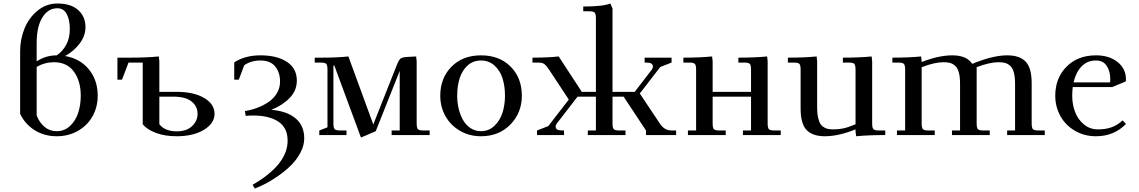

<svg xmlns="http://www.w3.org/2000/svg" viewBox="-20 -766 6458 1089"><path d="M94.2 -120.1V-476.1Q94.2 -543.5 119.1 -604.5Q144 -665.5 193.4 -705.8Q242.7 -746.1 305.2 -746.1Q381.8 -746.1 423.3 -709.2Q464.8 -672.4 464.8 -611.8Q464.8 -562.5 431.6 -518.8Q398.4 -475.1 349.1 -448.2Q433.6 -434.1 483.9 -372.8Q534.2 -311.5 534.2 -223.1Q534.2 -160.2 505.6 -107.9Q477.1 -55.7 423.3 -24.4Q369.6 6.8 301.8 6.8Q231 6.8 176.5 -27.6Q122.1 -62 94.2 -120.1ZM188 -110.8Q204.1 -70.3 232.9 -46.1Q261.7 -22 301.8 -22Q346.2 -22 377.9 -52.2Q409.7 -82.5 423.8 -127Q438 -171.4 438 -223.1Q438 -306.6 398.9 -359.9Q359.9 -413.1 286.1 -413.1Q233.4 -413.1 188 -386.2ZM188 -418Q239.7 -452.1 301.8 -452.1Q333.5 -472.7 354.7 -510.5Q376 -548.3 376 -602.1Q376 -652.8 358.6 -686Q341.3 -719.2 305.2 -719.2Q252.4 -719.2 220.2 -666.7Q188 -614.3 188 -522.9Z M646 -314V-439H717.8Q811 -439 880.9 -445.8L883.8 -418V-245.1H981.9Q1079.1 -245.1 1137.9 -210.4Q1196.8 -175.8 1196.8 -120.1Q1196.8 -66.4 1136.7 -29.8Q1076.7 6.8 981.9 6.8Q916.5 6.8 866.2 -11.5Q815.9 -29.8 789.6 -61V-411.1H709L671.9 -314ZM883.8 -61Q916.5 -21 981.9 -21Q1038.6 -21 1069.6 -50.8Q1100.6 -80.6 1100.6 -120.1Q1100.6 -162.6 1066.9 -190.2Q1033.2 -217.8 961.9 -217.8H883.8Z M1308.6 -314V-412.1Q1369.1 -452.1 1457.5 -452.1Q1550.8 -452.1 1607.2 -415.3Q1663.6 -378.4 1663.6 -309.1Q1663.6 -252.4 1623 -210.4Q1582.5 -168.5 1518.6 -143.1Q1608.9 -135.7 1657.2 -94.2Q1705.6 -52.7 1705.6 19Q1705.6 58.6 1684.8 98.4Q1664.1 138.2 1632.6 169.7Q1601.1 201.2 1561.8 229Q1522.5 256.8 1488.3 274.7Q1454.1 292.5 1425.3 303.2L1412.6 282.2Q1611.3 167.5 1611.3 32.2Q1611.3 -41.5 1558.8 -76.2Q1506.3 -110.8 1415.5 -110.8Q1396 -110.8 1373.5 -108.9L1369.1 -136.2Q1406.7 -142.1 1441.2 -155.3Q1475.6 -168.5 1504.6 -188.5Q1533.7 -208.5 1551 -238.3Q1568.4 -268.1 1568.4 -303.2Q1568.4 -355.5 1540.8 -389.2Q1513.2 -422.9 1457.5 -422.9Q1403.8 -422.9 1365.2 -396L1334.5 -314Z M1765.1 -411.1V-439H1803.2Q1891.1 -439 1956.1 -445.8L2097.2 -60.1L2231 -397.9Q2241.7 -424.8 2251.2 -433.1Q2260.7 -441.4 2288.1 -442.9L2340.3 -445.8L2343.3 -418V-65.9Q2343.3 -41 2350.3 -33.4Q2357.4 -25.9 2382.3 -25.9H2417V0H2201.2V-25.9H2247.1V-363.8L2111.3 -22L2027.3 14.2L1876 -395L1871.1 -393.1V-65.9Q1871.1 -41 1878.2 -33.4Q1885.3 -25.9 1910.2 -25.9H1945.3V0H1791V-25.9L1837.4 -43.9V-371.1Q1837.4 -396 1830.3 -403.6Q1823.2 -411.1 1798.3 -411.1Z M2477.1 -223.1Q2477.1 -323.2 2540.8 -387.7Q2604.5 -452.1 2708 -452.1Q2812.5 -452.1 2876.2 -388.2Q2939.9 -324.2 2939.9 -223.1Q2939.9 -126.5 2875 -59.8Q2810.1 6.8 2708 6.8Q2641.1 6.8 2587.9 -24.7Q2534.7 -56.2 2505.9 -108.4Q2477.1 -160.6 2477.1 -223.1ZM2573.2 -223.1Q2573.2 -185.1 2581.5 -149.9Q2589.8 -114.7 2606 -85.9Q2622.1 -57.1 2648.4 -39.6Q2674.8 -22 2708 -22Q2752.4 -22 2784.2 -52.2Q2815.9 -82.5 2830.1 -127Q2844.2 -171.4 2844.2 -223.1Q2844.2 -278.8 2829.8 -323Q2815.4 -367.2 2783.9 -395Q2752.4 -422.9 2708 -422.9Q2663.6 -422.9 2632.6 -395Q2601.6 -367.2 2587.4 -323Q2573.2 -278.8 2573.2 -223.1Z M3000 -411.1V-439Q3085.4 -439 3148.9 -445.8L3279.8 -245.1H3359.9V-662.1Q3359.9 -687 3352.8 -694.6Q3345.7 -702.1 3320.8 -702.1H3288.1V-729Q3399.9 -729 3441.9 -746.1L3454.1 -717.8V-245.1H3580.1L3676.3 -370.1Q3683.1 -378.4 3683.1 -388.2Q3683.1 -400.9 3673.6 -406Q3664.1 -411.1 3644 -411.1H3636.2V-439H3789.1V-411.1L3725.1 -386.2L3608.9 -235.8L3722.2 -65.9Q3736.3 -44.9 3752.4 -35.4Q3768.6 -25.9 3793 -25.9H3814.9V0H3644V-25.9L3517.1 -217.8H3454.1V-65.9Q3454.1 -41 3461.2 -33.4Q3468.3 -25.9 3493.2 -25.9H3527.8V0H3314V-25.9H3359.9V-217.8H3255.9L3139.2 -66.9Q3131.8 -58.1 3131.8 -48.8Q3131.8 -36.1 3141.4 -31Q3150.9 -25.9 3170.9 -25.9H3179.2V0H3025.9V-25.9L3089.8 -50.8L3206.1 -201.2L3094.2 -371.1Q3078.6 -394 3067.4 -402.6Q3056.2 -411.1 3033.2 -411.1Z M3856 -411.1V-439Q3949.2 -439 4019 -445.8L4022 -418V-245.1H4239.7V-371.1Q4239.7 -396.5 4232.7 -403.8Q4225.6 -411.1 4201.2 -411.1H4168V-439Q4261.2 -439 4331.1 -445.8L4334 -418V-65.9Q4334 -41 4341.1 -33.4Q4348.1 -25.9 4373 -25.9H4408.2V0H4193.8V-25.9H4239.7V-217.8H4022V-65.9Q4022 -41 4029.1 -33.4Q4036.1 -25.9 4061 -25.9H4096.2V0H3881.8V-25.9H3928.2V-371.1Q3928.2 -396 3921.1 -403.6Q3914.1 -411.1 3889.2 -411.1Z M4448.7 -411.1V-439Q4542 -439 4611.8 -445.8L4614.7 -418V-154.8Q4614.7 -122.6 4619.9 -99.6Q4625 -76.7 4633.1 -63.7Q4641.1 -50.8 4654.3 -43.5Q4667.5 -36.1 4679.4 -34.2Q4691.4 -32.2 4709 -32.2Q4735.8 -32.2 4762.2 -37.6Q4788.6 -43 4832.5 -61V-371.1Q4832.5 -396.5 4825.4 -403.8Q4818.4 -411.1 4793.9 -411.1H4760.7V-439Q4854 -439 4923.8 -445.8L4926.8 -418V-65.9Q4926.8 -41 4933.8 -33.4Q4940.9 -25.9 4965.8 -25.9H5001V0Q4906.2 0 4835.9 6.8L4832.5 -21V-32.2Q4736.3 6.8 4658.7 6.8Q4588.9 6.8 4554.9 -28.6Q4521 -64 4521 -149.9V-371.1Q4521 -396 4513.9 -403.6Q4506.8 -411.1 4481.9 -411.1Z M5041.5 -411.1V-439Q5134.8 -439 5204.6 -445.8L5207.5 -418V-414.1Q5304.2 -452.1 5381.3 -452.1Q5462.9 -452.1 5494.6 -403.8L5519.5 -414.1Q5619.6 -452.1 5693.4 -452.1Q5763.2 -452.1 5797.4 -416.5Q5831.5 -380.9 5831.5 -294.9V-65.9Q5831.5 -41 5838.6 -33.4Q5845.7 -25.9 5870.6 -25.9H5905.8V0H5692.4V-25.9H5737.3V-290Q5737.3 -330.1 5730.2 -355.7Q5723.1 -381.3 5709 -393.3Q5694.8 -405.3 5680.2 -409.2Q5665.5 -413.1 5643.6 -413.1Q5592.3 -413.1 5519.5 -384.8V-65.9Q5519.5 -41 5526.6 -33.4Q5533.7 -25.9 5558.6 -25.9H5593.8V0H5379.4V-25.9H5425.3V-290Q5425.3 -330.1 5418.2 -355.7Q5411.1 -381.3 5397 -393.3Q5382.8 -405.3 5368.2 -409.2Q5353.5 -413.1 5331.5 -413.1Q5280.3 -413.1 5207.5 -384.8V-65.9Q5207.5 -41 5214.6 -33.4Q5221.7 -25.9 5246.6 -25.9H5281.7V0H5067.4V-25.9H5113.8V-371.1Q5113.8 -396 5106.7 -403.6Q5099.6 -411.1 5074.7 -411.1Z M5965.3 -223.1Q5965.3 -323.2 6029.1 -387.7Q6092.8 -452.1 6196.3 -452.1Q6271.5 -452.1 6318.8 -414.1Q6366.2 -376 6366.2 -316.9Q6366.2 -308.1 6365.2 -304.2L6288.1 -272H6064.5Q6061.5 -247.6 6061.5 -223.1Q6061.5 -173.3 6077.9 -130.6Q6094.2 -87.9 6128.2 -60.1Q6162.1 -32.2 6206.5 -32.2Q6252.4 -32.2 6285.6 -44.4Q6318.8 -56.6 6347.2 -83L6366.2 -63Q6298.8 6.8 6196.3 6.8Q6129.4 6.8 6076.2 -24.7Q6022.9 -56.2 5994.1 -108.4Q5965.3 -160.6 5965.3 -223.1ZM6069.3 -298.8H6276.4Q6277.3 -304.7 6277.3 -316.9Q6277.3 -361.3 6257.3 -392.1Q6237.3 -422.9 6196.3 -422.9Q6146.5 -422.9 6114.3 -389.2Q6082 -355.5 6069.3 -298.8Z"/></svg>

Font: Dihjauti S
Style: Bold
Weight: 700
Designer: T. Christopher White
Version: Version 3.0.0